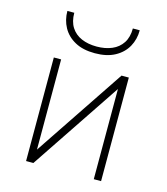

<svg xmlns="http://www.w3.org/2000/svg" viewBox="-111 -828 797 915"><g transform="rotate(15 288.0 -371.0)"><path d="M103 0V-511H139V-66L437 -511H473V0H437V-445L139 0ZM286 -581Q227 -581 187.5 -602.8Q148 -624.5 128 -661Q108 -697.5 108 -742H142Q142 -699 160.2 -670.5Q178.5 -642 211 -628Q243.5 -614 286 -614Q328.5 -614 361.2 -628Q394 -642 412.5 -670.5Q431 -699 431 -742H465Q465 -697.5 444.8 -661Q424.5 -624.5 384.8 -602.8Q345 -581 286 -581Z"/></g></svg>

Font: Overpass Thin
Style: Regular
Weight: 250
Designer: Delve Withrington, Dave Bailey, Thomas Jockin
Foundry: Delve Fonts LLC
Version: Version 4.000